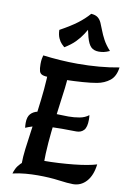

<svg xmlns="http://www.w3.org/2000/svg" viewBox="-116 -1185 866 1266"><g transform="rotate(10 317.0 -551.5)"><path d="M112 -41Q111 -47 110 -54.5Q109 -62 109 -69Q109 -105 115.5 -160Q122 -215 132 -282.5Q142 -350 152 -424Q162 -498 169 -571.5Q176 -645 176 -712L306 -717Q308 -709 308.5 -700.5Q309 -692 309 -683Q309 -650 303 -602.5Q297 -555 289 -496Q281 -437 272.5 -369.5Q264 -302 258 -229.5Q252 -157 252 -83Q252 -80 252 -76.5Q252 -73 252 -70ZM60 12Q63 0 72 -19.5Q81 -39 100.5 -59Q120 -79 154 -92.5Q188 -106 241 -106Q296 -106 349 -109Q402 -112 450 -117Q498 -122 536.5 -129Q575 -136 600 -144Q591 -69 554.5 -28.5Q518 12 465 12Q431 12 368.5 3.5Q306 -5 227 -5Q188 -5 146 -1.5Q104 2 60 12ZM90 -299Q89 -307 88.5 -315.5Q88 -324 88 -332Q88 -372 106 -392Q124 -412 154.5 -418.5Q185 -425 222 -425Q239 -425 264.5 -424.5Q290 -424 315.5 -423Q341 -422 358 -422Q396 -422 432 -428.5Q468 -435 493 -455Q494 -448 494.5 -440.5Q495 -433 495 -425Q495 -374 476.5 -354Q458 -334 427 -334Q400 -334 376.5 -334.5Q353 -335 331 -335Q296 -335 255.5 -333.5Q215 -332 173 -324.5Q131 -317 90 -299ZM195 -655Q160 -655 143.5 -661Q127 -667 122 -683.5Q117 -700 117 -731Q117 -751 119.5 -766Q122 -781 125 -790Q181 -783 240 -779Q299 -775 357 -775Q430 -775 500.5 -781Q571 -787 634 -799Q626 -738 590.5 -710Q555 -682 506 -673Q467 -666 411.5 -662Q356 -658 298.5 -656.5Q241 -655 195 -655ZM252 -867Q245 -873 233 -885Q221 -897 211 -919Q201 -941 200 -974Q271 -1013 314 -1045.5Q357 -1078 389 -1115Q418 -1113 433.5 -1101Q449 -1089 458.5 -1068Q468 -1047 478 -1020Q488 -993 505 -961Q522 -929 553 -895Q531 -885 514.5 -881.5Q498 -878 481 -878Q448 -878 429 -896Q410 -914 397.5 -960Q385 -1006 370 -1088L405 -1038Q387 -1007 368 -977.5Q349 -948 322 -920.5Q295 -893 252 -867Z"/></g></svg>

Font: Merienda
Style: Bold
Weight: 700
Designer: Eduardo Rodriguez Tunni
Foundry: Eduardo Rodriguez Tunni
Version: Version 2.001